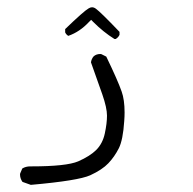

<svg xmlns="http://www.w3.org/2000/svg" viewBox="-20 -205 540 538"><path d="M162.6 -114.3Q165.5 -107.9 171.4 -104.5Q203.6 -115.7 229.5 -143.6L235.4 -149.4L241.2 -143.6Q269.5 -115.2 300.8 -95.7H304.2Q311.5 -100.1 314.9 -107.4V-115.7Q261.7 -171.4 248.5 -180.7Q243.2 -184.6 237.8 -184.6Q233.4 -184.6 228.5 -181.6Q215.3 -174.3 162.6 -123.5ZM329.1 110.4Q329.1 74.2 320.8 51.3Q310.1 20.5 277.8 -46.4L264.2 -53.2Q262.7 -53.7 261.2 -53.7Q249.5 -53.7 242.2 -46.9Q236.3 -40 234.9 -30.3Q253.9 22.5 266.8 59.8Q279.8 97.2 279.8 119.1Q279.8 140.6 273.7 168.9Q267.6 197.3 249.5 215.3Q232.4 232.4 199.2 247.1Q166 261.2 68.4 261.2H64.9Q52.2 261.2 42.5 267.1L36.6 280.8Q36.1 282.2 36.1 283.7Q36.1 294.9 43 304.7L66.4 313Q199.2 301.3 232.9 286.1Q266.6 270.5 283.7 252.4Q300.8 234.4 313 210.4Q324.7 187 328.1 134.3Q329.1 121.6 329.1 110.4Z"/></svg>

Font: NaikaiFont
Style: Light
Weight: 300
Version: Version 1.89